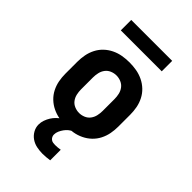

<svg xmlns="http://www.w3.org/2000/svg" viewBox="-272 -817 1144 1144"><g transform="rotate(45 300.0 -245.0)"><path d="M300 8Q270 8 241 3Q212 -2 185 -15Q158 -28 136.5 -48.5Q115 -69 101.5 -95.5Q88 -122 82.5 -151Q77 -180 77 -210V-310Q77 -340 82.5 -369Q88 -398 101.5 -424.5Q115 -451 136.5 -471.5Q158 -492 185 -505Q212 -518 241 -523Q270 -528 300 -528Q330 -528 359 -523Q388 -518 415 -505Q442 -492 463.5 -471.5Q485 -451 498.5 -424.5Q512 -398 517.5 -369Q523 -340 523 -310V-210Q523 -180 517.5 -151Q512 -122 498.5 -95.5Q485 -69 463.5 -48.5Q442 -28 415 -15Q388 -2 359 3Q330 8 300 8ZM300 -102Q320 -102 339 -110Q358 -118 370 -134Q382 -150 386.5 -170Q391 -190 391 -210V-310Q391 -330 386.5 -350Q382 -370 370 -386Q358 -402 339 -410Q320 -418 300 -418Q280 -418 261 -410Q242 -402 230 -386Q218 -370 213.5 -350Q209 -330 209 -310V-210Q209 -190 213.5 -170Q218 -150 230 -134Q242 -118 261 -110Q280 -102 300 -102ZM318 224Q294 224 269 219Q244 214 223.5 200Q203 186 190.5 164Q178 142 178 117Q178 98 184.5 79.5Q191 61 201 45Q211 29 224.5 16Q238 3 254 -8H355V0Q340 5 328 15Q316 25 307 37.5Q298 50 291.5 64.5Q285 79 285 95Q285 104 289 112Q293 120 300 125.5Q307 131 316 132.5Q325 134 334 134Q345 134 356 133Q367 132 378 130V219Q363 221 348 222.5Q333 224 318 224ZM128 -626V-714H473V-626Z"/></g></svg>

Font: Iosevka HT Extrabold Extended
Style: Regular
Weight: 800
Width: 7
Monospace: yes
Designer: Belleve Invis
Foundry: Belleve Invis
Version: Version 32.3.0; ttfautohint (v1.8.4)